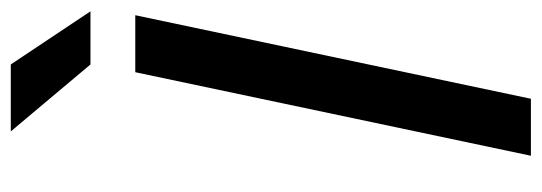

<svg xmlns="http://www.w3.org/2000/svg" viewBox="-336 -644 980 347"><g transform="rotate(-90 153.5 -470.0)"><path d="M46 0 197 -715H300L149 0ZM211 -796 90 -940H211L307 -796Z"/></g></svg>

Font: Wix Madefor Text Medium
Style: Italic
Weight: 500
Italic angle: -12°
Designer: Dalton Maag Ltd
Foundry: Dalton Maag Ltd
Version: Version 3.100